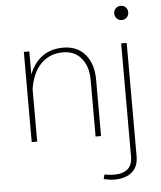

<svg xmlns="http://www.w3.org/2000/svg" viewBox="-60 -735 861 1025"><g transform="rotate(-5 370.0 -222.5)"><path d="M454.6 230Q468.8 233.4 483.9 235.6Q499 237.8 514.2 237.8Q549.8 237.8 578.4 225.8Q606.9 213.9 623.5 188.7Q640.1 163.6 640.1 123.5V-483.4H610.4V121.6Q610.4 168 585.2 189.7Q560.1 211.4 514.6 211.4Q499 211.4 484.1 209.7Q469.2 208 460.4 206.1ZM587.4 -645.5Q587.4 -629.9 597.9 -618.7Q608.4 -607.4 625 -607.4Q642.1 -607.4 652.3 -618.7Q662.6 -629.9 662.6 -645.5Q662.6 -661.1 652.3 -672.1Q642.1 -683.1 625 -683.1Q608.4 -683.1 597.9 -672.1Q587.4 -661.1 587.4 -645.5ZM118.2 0V-332V-483.4H88.9V0ZM460.4 -302.2Q460.4 -386.7 417.7 -437.3Q375 -487.8 298.8 -487.8Q217.3 -487.8 165.8 -435.5Q114.3 -383.3 98.6 -285.6L118.2 -281.2Q131.8 -368.2 178.2 -415.5Q224.6 -462.9 296.9 -462.9Q359.4 -462.9 395.3 -418.9Q431.2 -375 431.2 -303.2V0H460.4Z"/></g></svg>

Font: Estedad-FD VF
Style: Regular
Weight: 100
Designer: Amin Abedi
Version: Version 7.3